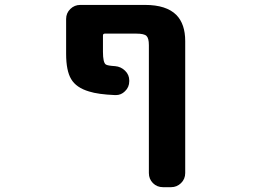

<svg xmlns="http://www.w3.org/2000/svg" viewBox="-20 -567 1040 784"><path d="M645.5 197.3Q621.1 197.3 604.5 180.7Q587.9 164.1 587.9 139.6V-382.8Q587.9 -411.1 578.1 -420.4Q568.4 -429.7 537.1 -429.7H408.2Q400.4 -429.7 400.4 -421.9V-355.5Q400.4 -311.5 412.1 -303.7Q418.9 -298.8 450.2 -296.9Q473.6 -294.9 490.7 -278.3Q507.8 -261.7 507.8 -238.3V-235.4Q507.8 -210.9 490.2 -194.3Q474.6 -178.7 453.1 -178.7Q451.2 -178.7 450.2 -178.7Q380.9 -181.6 343.8 -193.4Q291 -209 270.5 -244.1Q250 -278.3 250 -347.7V-489.3Q250 -513.7 267.1 -530.3Q284.2 -546.9 307.6 -546.9H572.3Q659.2 -546.9 700.2 -505.9Q736.3 -468.8 736.3 -399.4V139.6Q736.3 164.1 719.2 180.7Q702.1 197.3 678.7 197.3Z"/></svg>

Font: Rounded Mgen+ 1mn bold
Style: Bold
Weight: 700
Designer: [Source Han Sans]
Ryoko NISHIZUKA  (kana & ideographs); Paul D. Hunt (Latin, Greek & Cyrillic); Wenlong ZHANG  (bopomofo
Version: Version 1.059.20150602